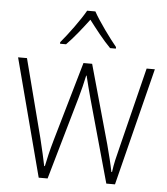

<svg xmlns="http://www.w3.org/2000/svg" viewBox="-54 -812 748 860"><g transform="rotate(5 320.5 -382.0)"><path d="M340 -764H303C279 -721 228 -652 195 -613V-606H222C255 -639 293 -688 321 -725C350 -687 387 -639 420 -606H446V-613C417 -648 364 -720 340 -764ZM352 -373 456 0H495L628 -529H591L502 -171C489 -120 482 -92 477 -54H474C467 -90 457 -130 445 -175L346 -529H307L205 -176C190 -124 181 -84 175 -54H172C165 -89 157 -123 144 -177L53 -529H13L152 0H192L299 -373C309 -408 317 -441 324 -474H326C334 -441 342 -410 352 -373Z"/></g></svg>

Font: Noto Sans Thai Looped SemiCondensed ExtraLight
Style: Regular
Weight: 200
Width: 4
Designer: Sasikarn Vongin, Ben Mitchell
Foundry: The Fontpad Ltd
Version: Version 1.001